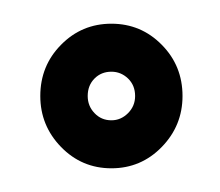

<svg xmlns="http://www.w3.org/2000/svg" viewBox="-20 -722 186 162"><path d="M74 -580Q99 -580 116.5 -598Q134 -616 134 -641Q134 -666.5 116.5 -684.2Q99 -702 74 -702Q49 -702 31.5 -684.2Q14 -666.5 14 -641Q14 -616 31.5 -598Q49 -580 74 -580ZM74 -620.5Q65.5 -620.5 59.8 -626.5Q54 -632.5 54 -641Q54 -650 59.8 -655.8Q65.5 -661.5 74 -661.5Q82 -661.5 88 -655.8Q94 -650 94 -641Q94 -632.5 88 -626.5Q82 -620.5 74 -620.5Z"/></svg>

Font: Anybody Thin SemiBold
Style: Regular
Weight: 600
Version: Version 1.113;gftools[0.9.25]